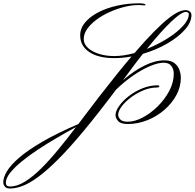

<svg xmlns="http://www.w3.org/2000/svg" viewBox="-334 -736 1158 1141"><path d="M-274.4 384.3Q-295.4 384.3 -304.9 373Q-314.5 361.8 -314.5 346.7Q-314.5 318.4 -292.7 281.7Q-271 245.1 -220.2 201.2Q-169.4 157.2 -83.3 106.9Q2.9 56.6 131.8 1Q163.6 -40.5 195.3 -82.8Q227.1 -125 258.8 -166Q313.5 -236.3 360.4 -294.7Q407.2 -353 447.8 -400.4Q395 -390.6 345.2 -390.6Q250.5 -390.6 196.5 -426.8Q142.6 -462.9 142.6 -525.9Q142.6 -567.9 171.6 -602.5Q200.7 -637.2 250.2 -662.8Q299.8 -688.5 362.3 -702.4Q424.8 -716.3 491.2 -716.3Q507.8 -716.3 519.3 -714.1Q530.8 -711.9 530.8 -708Q530.8 -704.1 524.4 -704.1Q519 -704.1 510 -705.1Q501 -706.1 489.3 -706.1Q450.2 -706.1 405.8 -695.1Q361.3 -684.1 318.4 -664.8Q275.4 -645.5 240.5 -619.9Q205.6 -594.2 184.6 -564.7Q163.6 -535.2 163.6 -503.9Q163.6 -474.6 188.2 -451.7Q212.9 -428.7 254.2 -415.8Q295.4 -402.8 344.2 -402.8Q400.4 -402.8 465.3 -420.9Q532.2 -498.5 581.5 -548.3Q630.9 -598.1 666.3 -626Q701.7 -653.8 726.1 -664.8Q750.5 -675.8 768.1 -675.8Q785.2 -675.8 794.4 -667.2Q803.7 -658.7 803.7 -646.5Q803.7 -603 763.9 -558.6Q724.1 -514.2 658.7 -476.6Q593.3 -439 515.1 -416Q493.7 -389.2 470.9 -359.1Q448.2 -329.1 424.8 -296.9L397 -259.3Q460.9 -314.5 523.9 -345.9Q586.9 -377.4 644 -377.4Q681.6 -377.4 702.6 -361.1Q723.6 -344.7 732.2 -320.8Q740.7 -296.9 740.7 -273.9Q740.7 -220.2 714.1 -170.9Q687.5 -121.6 642.6 -82.8Q597.7 -43.9 541.3 -21.5Q484.9 1 424.8 1Q383.3 1 367.9 -16.8Q352.5 -34.7 352.5 -51.3Q352.5 -75.7 374 -106.2Q395.5 -136.7 431.4 -164.8Q467.3 -192.9 512 -210.9Q556.6 -229 602.5 -229Q612.8 -229 612.8 -223.1Q612.8 -215.8 597.2 -215.8Q559.1 -215.8 519 -199.5Q479 -183.1 444.6 -157.5Q410.2 -131.8 389.2 -103.8Q368.2 -75.7 368.2 -52.7Q368.2 -40.5 380.4 -26.6Q392.6 -12.7 425.8 -12.7Q466.3 -12.7 513.4 -37.4Q560.5 -62 602.8 -103.5Q645 -145 671.9 -195.8Q698.7 -246.6 698.7 -298.3Q698.7 -324.7 684.3 -344Q669.9 -363.3 638.7 -363.3Q605 -363.3 557.1 -343Q509.3 -322.8 456.8 -286.6Q404.3 -250.5 355.5 -203.1Q249 -61 164.8 40.3Q80.6 141.6 13.9 208.5Q-52.7 275.4 -105 314Q-157.2 352.5 -198.5 368.4Q-239.7 384.3 -274.4 384.3ZM538.6 -445.3Q604.5 -471.7 661.4 -507.6Q718.3 -543.5 753.2 -581.5Q788.1 -619.6 788.1 -651.9Q788.1 -659.2 782.5 -662.1Q776.9 -665 770.5 -665Q744.1 -665 683.3 -607.2Q622.6 -549.3 538.6 -445.3ZM-273.9 372.1Q-231.9 372.1 -185.8 343.5Q-139.6 314.9 -89.8 265.6Q-40 216.3 12.2 152.8Q64.5 89.4 117.7 19Q63.5 48.3 5.4 82.3Q-52.7 116.2 -107.2 152.1Q-161.6 188 -204.8 223.4Q-248 258.8 -273.7 291Q-299.3 323.2 -299.3 350.1Q-299.3 359.4 -294.4 365.7Q-289.6 372.1 -273.9 372.1Z"/></svg>

Font: Pinyon Script
Style: Regular
Weight: 400
Designer: Nicole Fally, Eben Sorkin
Foundry: Sorkin Type Co.
Version: Version 1.008; ttfautohint (v1.8.4.7-5d5b)